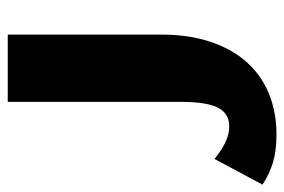

<svg xmlns="http://www.w3.org/2000/svg" viewBox="-142 -610 751 508"><g transform="rotate(90 234.0 -355.5)"><path d="M71 0V-405Q71 -480 90.5 -537.5Q110 -595 145 -633.5Q180 -672 228.5 -691.5Q277 -711 336 -711Q379 -711 410 -701.5Q441 -692 468 -674L400 -547Q374 -568 353.5 -577Q333 -586 314 -586Q291 -586 276.5 -572.5Q262 -559 255.5 -530.5Q249 -502 249 -458V0Z"/></g></svg>

Font: Ysabeau Office Black
Style: Regular
Weight: 900
Designer: Christian Thalmann (Catharsis Fonts)
Version: Version 2.001;gftools[0.9.30]; featfreeze: tnum,lnum,ss02